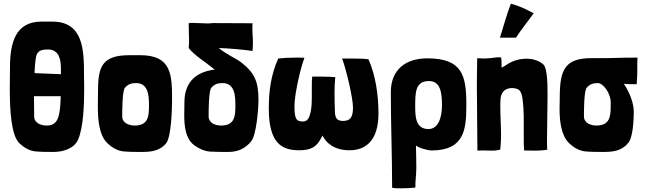

<svg xmlns="http://www.w3.org/2000/svg" viewBox="-20 -813 3506 1040"><path d="M435 -406C435 -542 432 -696 263 -696H205C62 -696 34 -579 34 -446C34 -420 33 -379 33 -331C33 -221 40 -80 85 -37C108 -15 139 4 171 7C203 10 238 10 271 10C321 10 382 -8 403 -57C432 -123 436 -248 436 -332C436 -365 435 -392 435 -406ZM240 -545C300 -545 310 -490 310 -441V-411L167 -417C169 -465 173 -506 180 -520C191 -542 214 -545 240 -545ZM233 -133C202 -133 165 -146 165 -183C165 -193 164 -238 164 -292H309C306 -178 293 -133 233 -133Z M748 10C798 10 846 5 880 -37C908 -72 912 -224 912 -272C912 -408 909 -514 740 -514H682C539 -514 511 -458 511 -325C511 -299 510 -269 510 -237C510 -162 517 -80 562 -37C585 -15 616 4 648 7C680 10 715 10 748 10ZM710 -133C679 -133 642 -146 642 -183C642 -210 642 -322 657 -338C674 -357 691 -363 717 -363C784 -363 787 -294 787 -242C787 -185 784 -133 710 -133Z M1284 -477C1253 -500 1208 -517 1165 -553C1235 -550 1290 -545 1348 -537C1349 -554 1350 -569 1350 -581C1350 -612 1347 -631 1347 -660C1347 -668 1347 -677 1348 -687C1240 -687 1202 -688 1130 -688C1125 -687 1117 -686 1107 -686C1082 -686 1045 -689 1021 -689C1012 -689 1005 -688 1002 -687C1002 -653 1004 -624 1004 -596C1004 -582 1004 -568 1002 -553C1031 -514 1091 -479 1143 -436C1030 -423 979 -356 979 -260C979 -240 978 -215 978 -189C978 -129 985 -63 1030 -28C1053 -10 1084 5 1116 8C1148 10 1183 10 1216 10C1266 10 1307 -6 1341 -48C1369 -83 1380 -224 1380 -272C1380 -371 1359 -420 1284 -477ZM1178 -133C1147 -133 1110 -146 1110 -183C1110 -210 1110 -322 1125 -338C1142 -357 1159 -363 1185 -363C1252 -363 1255 -294 1255 -242C1255 -185 1252 -133 1178 -133Z M1624 -155C1585 -154 1575 -168 1575 -240C1575 -300 1607 -443 1629 -500C1612 -501 1596 -501 1580 -501C1546 -501 1516 -499 1487 -496C1448 -408 1436 -322 1436 -225C1436 -37 1506 1 1601 1C1686 1 1704 -35 1727 -79C1744 -42 1788 1 1873 1C1960 1 2030 -50 2030 -199C2030 -296 2015 -404 1976 -492C1954 -495 1925 -496 1880 -496C1866 -496 1850 -496 1833 -496C1855 -439 1892 -282 1892 -231C1892 -182 1880 -158 1839 -158C1811 -158 1794 -167 1794 -212C1793 -247 1792 -278 1792 -310C1792 -337 1793 -365 1796 -395C1773 -397 1750 -398 1727 -398H1671C1669 -379 1669 -360 1669 -341C1669 -322 1669 -303 1669 -283C1669 -248 1667 -155 1624 -155Z M2104 204C2120 207 2136 207 2152 207C2178 207 2204 206 2230 203C2229 168 2235 132 2235 97C2235 57 2234 16 2233 -25C2249 -11 2299 2 2317 2C2497 2 2506 -114 2506 -245C2506 -404 2485 -497 2294 -497C2179 -497 2097 -437 2097 -314C2097 -140 2104 30 2104 204ZM2301 -114C2233 -114 2229 -177 2229 -235C2229 -314 2230 -374 2304 -374C2366 -374 2374 -310 2374 -243C2374 -170 2351 -114 2301 -114Z M2747 -793C2725 -735 2707 -670 2688 -609H2775C2804 -654 2828 -682 2871 -741C2828 -764 2790 -782 2747 -793ZM2566 3C2579 2 2590 2 2600 2C2619 2 2633 3 2647 3C2659 3 2672 2 2690 -3V-7C2693 -32 2694 -57 2694 -82C2694 -132 2690 -182 2690 -233C2690 -247 2690 -261 2691 -275C2694 -323 2726 -336 2753 -336C2766 -336 2779 -333 2786 -329C2787 -328 2789 -328 2790 -327C2811 -311 2812 -263 2815 -230C2817 -202 2817 -170 2817 -137C2817 -116 2817 -94 2817 -73C2817 -45 2817 -19 2819 2C2841 2 2859 3 2877 3C2898 3 2919 2 2944 -2C2943 -21 2943 -43 2943 -66C2943 -137 2946 -224 2946 -298C2946 -380 2942 -447 2923 -464C2898 -486 2864 -495 2831 -495C2791 -495 2752 -482 2722 -461C2715 -456 2704 -450 2697 -446C2696 -465 2698 -476 2695 -499C2695 -502 2690 -503 2683 -503C2668 -503 2643 -498 2635 -498C2619 -497 2610 -496 2600 -496C2591 -496 2581 -497 2565 -498C2564 -446 2563 -396 2563 -346C2563 -227 2566 -113 2566 3Z M3433 -501C3325 -501 3313 -498 3241 -498H3183C3040 -498 3012 -435 3012 -285C3012 -271 3011 -249 3011 -223C3011 -162 3018 -80 3063 -37C3086 -15 3117 4 3149 7C3181 10 3216 10 3249 10C3299 10 3347 5 3381 -37C3409 -62 3413 -171 3413 -206C3413 -256 3390 -313 3359 -359C3384 -357 3409 -356 3429 -357C3432 -394 3432 -422 3432 -450C3432 -467 3432 -483 3433 -501ZM3211 -133C3180 -133 3143 -146 3143 -183C3143 -210 3143 -322 3158 -338C3175 -357 3192 -363 3218 -363C3247 -363 3288 -308 3288 -259C3288 -196 3292 -133 3211 -133Z"/></svg>

Font: HEYCLAY
Style: Regular
Weight: 400
Designer: Marcelo Magalhaes
Foundry: Marcelo Magalhães
Version: Version 1.300;hotconv 1.0.109;makeotfexe 2.5.65596